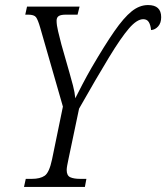

<svg xmlns="http://www.w3.org/2000/svg" viewBox="-20 -740 658 760"><path d="M75 0 82 -32H106Q139 -32 157 -44.5Q175 -57 186 -109L229 -318L139 -631Q130 -662 122.5 -672Q115 -682 91 -682H80L87 -714H295L287 -682H241Q221 -682 212.5 -676.5Q204 -671 204 -658Q204 -641 210 -616Q216 -591 223 -564L255 -452Q262 -428 269 -401Q276 -374 278 -351Q289 -373 306.5 -406.5Q324 -440 343 -473Q395 -562 432.5 -616Q470 -670 501 -695Q532 -720 566 -720Q618 -720 618 -672Q618 -649 606 -635.5Q594 -622 578 -621Q576 -641 569 -652.5Q562 -664 547 -664Q522 -664 490.5 -627.5Q459 -591 411.5 -513Q364 -435 293 -310L251 -110Q248 -96 246 -85Q244 -74 244 -67Q244 -45 258 -38.5Q272 -32 298 -32H322L316 0Z"/></svg>

Font: Noto Serif Condensed Light
Style: Italic
Weight: 300
Width: 3
Italic angle: -12°
Designer: Monotype Design Team
Foundry: Monotype Imaging Inc.
Version: Version 2.014; ttfautohint (v1.8.4.7-5d5b)